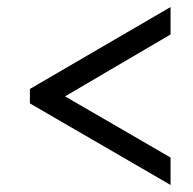

<svg xmlns="http://www.w3.org/2000/svg" viewBox="-20 -631 550 546"><path d="M465 -105 65 -337V-378L465 -611V-533L165 -357L465 -183Z"/></svg>

Font: Noto Serif Tamil SemiCondensed
Style: Bold Italic
Weight: 700
Width: 4
Italic angle: -12°
Designer: Indian Type Foundry, Tom Grace, and the Monotype Design Team
Foundry: Monotype Imaging Inc.
Version: Version 2.003; ttfautohint (v1.8.4.7-5d5b)